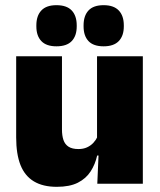

<svg xmlns="http://www.w3.org/2000/svg" viewBox="-20 -710 618 742"><path d="M219.5 -492.5V-209.5Q219.5 -186 225.2 -169Q231 -152 245 -143Q259 -134 283 -134Q302 -134 316.2 -140.5Q330.5 -147 340.8 -158Q351 -169 357 -182L384 -109H355.5Q348 -75 330.2 -47.5Q312.5 -20 281 -4Q249.5 12 199.5 12Q146 12 111 -9Q76 -30 59.2 -72.2Q42.5 -114.5 42.5 -179V-492.5ZM532 -492.5V0H356L361.5 -126.5L355 -144.5V-492.5ZM198 -531Q159 -531 139.8 -551.2Q120.5 -571.5 120.5 -608V-612Q120.5 -649 139.8 -669.5Q159 -690 198 -690Q238 -690 257.2 -669.5Q276.5 -649 276.5 -612V-608Q276.5 -571.5 257.2 -551.2Q238 -531 198 -531ZM380.5 -531Q341 -531 322 -551.2Q303 -571.5 303 -608V-612Q303 -649 322 -669.5Q341 -690 380.5 -690Q419.5 -690 439 -669.5Q458.5 -649 458.5 -612V-608Q458.5 -571.5 439 -551.2Q419.5 -531 380.5 -531Z"/></svg>

Font: Anek Odia ExtraBold
Style: Regular
Weight: 800
Designer: Yesha Goshar & Mahesh Sahu (Odia), Yesha Goshar (Latin)
Foundry: Ek Type
Version: Version 1.003